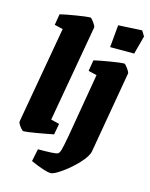

<svg xmlns="http://www.w3.org/2000/svg" viewBox="-125 -746 791 1011"><g transform="rotate(15 270.0 -240.5)"><path d="M23 -36 116 -564 70 -575 80 -635Q107 -642 165.5 -651.5Q224 -661 241 -661Q247 -661 261 -641.5Q275 -622 274 -615L181 -88L227 -77L216 -17Q183 -10 127.5 -0.5Q72 9 56 9Q49 9 35.5 -9Q22 -27 23 -36ZM140 149 154 81Q246 81 260 75Q270 71 276 48Q282 25 292 -30L351 -376L305 -387L315 -447Q344 -454 401.5 -463.5Q459 -473 476 -473Q482 -473 496 -453.5Q510 -434 509 -427L432 17Q427 45 390.5 84.5Q354 124 311 154.5Q268 185 251 185Q221 185 140 149ZM393 -659 522 -666 540 -637 513 -537H382Z"/></g></svg>

Font: Grenze ExtraBold
Style: Italic
Weight: 800
Italic angle: -10°
Designer: Renata Polastri
Foundry: Omnibus-Type
Version: Version 1.002; ttfautohint (v1.8)